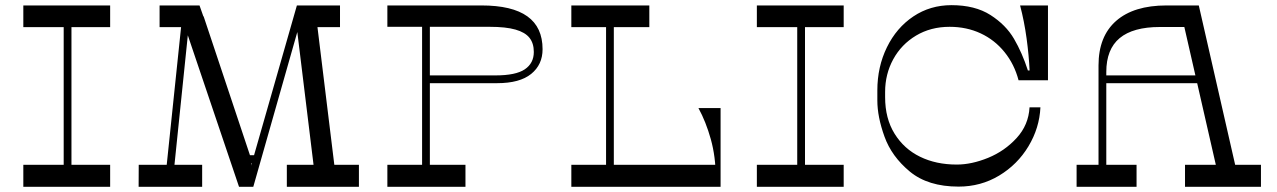

<svg xmlns="http://www.w3.org/2000/svg" viewBox="-20 -721 4927 741"><path d="M225.8 -650.5H255.8V-58.5H225.8ZM405.1 -85.1V0H70V-85.1ZM405.1 -700V-616.4H70V-700Z M1193 -61 1124.6 -620.5 1202.4 -639.2 1273.2 -61ZM1365.2 0H1087V-85.1H1365.2ZM972.2 -91.9H932.2L926.2 -121.9H976.2ZM1292.2 -616.4H1122.4L1143.6 -700H1292.2ZM938.5 0H902.5L680.5 -656.8L765.8 -658L951.5 -101.6ZM1125.8 -700H1156.6L957.5 0H925.6ZM779.4 -616.4H595.9V-700H750ZM760.2 0H515L515.4 -85.1H760.2ZM687.6 -700 714.8 -681.2 645.2 -6.2H615.2Z M1609 -650.5H1639V-78.5H1609ZM1838 -700Q1956.6 -700 2015.3 -657.9Q2074 -615.9 2074 -531Q2074 -471.5 2030.1 -435.8Q1986.1 -400 1898.4 -400H1625V-430H1892.5Q1970.4 -430 2005.3 -453.4Q2040.2 -476.9 2040.2 -520.5Q2040.2 -554.2 2023.3 -575.3Q2006.4 -596.4 1969.2 -606.9Q1932.1 -617.5 1869.8 -617.5H1475V-700ZM1776.4 -85.1V0H1475V-85.1Z M2319 -650.5H2349V-64.8H2319ZM2486 -700V-616.4H2185V-700ZM2484 -38.2H2742.2Q2742.2 -116 2723.3 -183.7Q2704.4 -251.4 2675.5 -304H2761V-6H2484ZM2185 -85.1H2761V0H2185Z M3056.8 -650.5H3086.8V-58.5H3056.8ZM3236.1 -85.1V0H2901V-85.1ZM3236.1 -700V-616.4H2901V-700Z M3644.9 -617.5Q3572 -617.5 3515.3 -583.6Q3458.6 -549.6 3427.3 -492.2Q3396 -434.8 3396 -366.1V-346.1Q3396 -263.8 3432.5 -205Q3469 -146.2 3530.8 -116.1Q3592.5 -85.9 3672.4 -85.9Q3729.9 -85.9 3793.6 -111.9Q3857.4 -138 3903.5 -188.3Q3949.6 -238.6 3953.4 -306.8H3995.4Q3991.6 -226.9 3949.2 -156.4Q3906.8 -85.9 3836 -43.3Q3765.2 -0.8 3679.5 -0.8Q3561.5 -0.8 3491.3 -58.9Q3421.1 -117.1 3393.6 -193.7Q3366 -270.2 3366 -333.1V-372.1Q3366 -463.1 3403 -538.6Q3440 -614.1 3505 -657.6Q3570 -701.1 3652 -701.1Q3743 -701.1 3802.5 -663.1Q3862 -625.1 3893.5 -571.1Q3925 -517.1 3947 -449.1H3953.6Q3951 -506.5 3942 -572.8Q3933 -639 3916.9 -700H4024.5V-411.2H3911Q3894.8 -473.1 3856.8 -520Q3818.9 -566.9 3764.8 -592.2Q3710.6 -617.5 3644.9 -617.5Z M4553.4 0V-85.1H4846.5V0ZM4135 0V-85.1H4366.4V0ZM4219.6 -468.6Q4219.6 -580.8 4287.6 -640.4Q4355.6 -700 4482 -700H4606.6L4752.1 -62.4L4678.5 -58L4550.8 -616.8H4456.1Q4352.9 -616.8 4301.2 -573.9Q4249.6 -531 4249.6 -443.1V-63.2L4219.6 -63.6ZM4229.6 -400V-430H4652.5V-400Z"/></svg>

Font: Space Cowgirl
Style: Regular
Weight: 400
Designer: Valery Marier
Foundry: Valery Marier
Version: Version 1.000